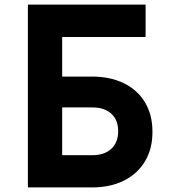

<svg xmlns="http://www.w3.org/2000/svg" viewBox="-20 -820 740 840"><path d="M102 0V-800H617V-658H252V-485H382Q463 -485 522.5 -455.5Q582 -426 614.5 -372Q647 -318 647 -243Q647 -169 614.5 -114.5Q582 -60 522.5 -30Q463 0 382 0ZM252 -141H384Q437 -141 467 -169Q497 -197 497 -246Q497 -295 467 -322.5Q437 -350 384 -350H252Z"/></svg>

Font: Martian Mono SemiBold
Style: Regular
Weight: 600
Monospace: yes
Designer: Roman Shamin
Foundry: Evil Martians
Version: Version 1.000; ttfautohint (v1.8.4.7-5d5b)